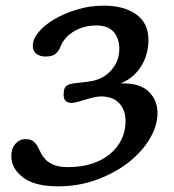

<svg xmlns="http://www.w3.org/2000/svg" viewBox="-20 -646 617 679"><path d="M290 -357Q343 -363 372.5 -396.5Q402 -430 402 -473Q402 -510 382 -533Q362 -556 321 -556Q277 -556 242 -535.5Q207 -515 193 -479Q187 -464 175.5 -455Q164 -446 141 -446Q122 -446 109 -455.5Q96 -465 96 -484Q96 -508 117 -533Q138 -558 173 -578.5Q208 -599 253 -612.5Q298 -626 347 -626Q419 -626 462 -595Q505 -564 505 -504Q505 -484 500 -462Q495 -440 483.5 -419Q472 -398 453 -380Q434 -362 406 -351H418Q477 -351 507 -321Q537 -291 537 -247Q537 -202 510 -156Q483 -110 435.5 -72.5Q388 -35 323.5 -11Q259 13 185 13Q103 13 61.5 -18.5Q20 -50 20 -94Q20 -121 34.5 -137.5Q49 -154 70 -154Q88 -154 97.5 -146.5Q107 -139 113 -128Q119 -117 125 -104.5Q131 -92 142 -81Q153 -70 171.5 -62.5Q190 -55 221 -55Q267 -55 304.5 -67Q342 -79 368.5 -101Q395 -123 409.5 -152.5Q424 -182 424 -217Q424 -241 416.5 -258Q409 -275 397 -285.5Q385 -296 369.5 -300.5Q354 -305 337 -305Q326 -305 311 -301.5Q296 -298 281.5 -293.5Q267 -289 254 -285.5Q241 -282 233 -282Q205 -282 205 -311Q205 -333 213 -341Q221 -349 247 -352Z"/></svg>

Font: Sofadi One
Style: Regular
Weight: 400
Designer: Botjo Nikoltchev
Foundry: Botjo Nikoltchev
Version: Version 1.002